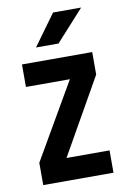

<svg xmlns="http://www.w3.org/2000/svg" viewBox="-83 -777 551 828"><g transform="rotate(-10 192.0 -363.0)"><path d="M345.7 -429.7 157.2 -97.7H345.7V0H38.1V-97.7L230.5 -429.7H38.1V-528.3H345.7ZM209 -725.6H332L209 -589.8H110.4Z"/></g></svg>

Font: Dinish Condensed
Style: Bold
Weight: 700
Width: 3
Designer: Bert Driehuis
Foundry: Playbeing
Version: Version 3.006; git-39231f3c-release